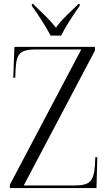

<svg xmlns="http://www.w3.org/2000/svg" viewBox="-20 -951 549 971"><path d="M30 0V-17L391 -701H159Q101 -701 81 -680Q61 -659 59 -601L57 -558H47L53 -714H460V-695L100 -13H360Q416 -13 436 -34Q456 -55 460 -112L462 -156H472L468 0ZM236 -771Q218 -805 191 -847.5Q164 -890 141 -921V-931H147Q176 -903 207.5 -872.5Q239 -842 263 -811Q285 -842 316 -872Q347 -902 377 -931H383V-921Q360 -890 333 -847.5Q306 -805 289 -771Z"/></svg>

Font: Noto Serif Display SemiCondensed Light
Style: Regular
Weight: 300
Width: 4
Designer: Monotype Design Team
Foundry: Monotype Imaging Inc.
Version: Version 2.009